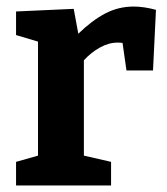

<svg xmlns="http://www.w3.org/2000/svg" viewBox="-20 -566 510 586"><path d="M29 0V-72L96 -91V-439L29 -459V-531L205 -539L219 -463Q260 -503 300.5 -524.5Q341 -546 388 -546Q419 -546 456 -536L447 -351H366L354 -435Q347 -436 339 -436Q312 -436 285 -421Q258 -406 236 -382V-91L319 -72V0Z"/></svg>

Font: Bitter
Style: Bold
Weight: 700
Designer: Sol Matas, and Bitter project Authors
Foundry: Sol Matas
Version: Version 2.001